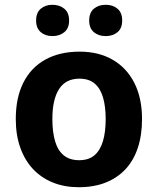

<svg xmlns="http://www.w3.org/2000/svg" viewBox="-20 -773 662 803"><path d="M574 -275Q574 -208 556.5 -155Q539 -102 505 -65.5Q471 -29 422 -9.5Q373 10 309 10Q250 10 201.5 -9.5Q153 -29 118.5 -65.5Q84 -102 65 -155Q46 -208 46 -275Q46 -365 78 -428Q110 -491 170 -524Q230 -557 313 -557Q393 -557 451.5 -523Q510 -489 542 -426Q574 -363 574 -275ZM199 -275Q199 -221 210.5 -182Q222 -143 247 -123Q272 -103 311 -103Q351 -103 375 -123.5Q399 -144 410.5 -182.5Q422 -221 422 -275Q422 -327 411 -365Q400 -403 376 -423.5Q352 -444 312 -444Q255 -444 227 -400.5Q199 -357 199 -275ZM131 -687Q131 -720 150.5 -736.5Q170 -753 199 -753Q229 -753 249 -736.5Q269 -720 269 -687Q269 -655 249 -638.5Q229 -622 199 -622Q170 -622 150.5 -638.5Q131 -655 131 -687ZM353 -687Q353 -720 372.5 -736.5Q392 -753 422 -753Q452 -753 471.5 -736.5Q491 -720 491 -687Q491 -655 471.5 -638.5Q452 -622 422 -622Q392 -622 372.5 -638.5Q353 -655 353 -687Z"/></svg>

Font: Noto Sans Hebrew Thin
Style: Bold
Weight: 700
Version: Version 3.001